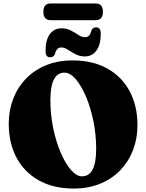

<svg xmlns="http://www.w3.org/2000/svg" viewBox="-20 -1069 844 1109"><path d="M399.5 -720Q516 -720 599.8 -673.2Q683.5 -626.5 728.8 -542.2Q774 -458 774 -345.5Q774 -269 748.5 -202.5Q723 -136 675 -86Q627 -36 558.8 -8Q490.5 20 405 20Q289 20 205 -26.8Q121 -73.5 75.8 -157.8Q30.5 -242 30.5 -354.5Q30.5 -431 56 -497.5Q81.5 -564 129.5 -614Q177.5 -664 245.8 -692Q314 -720 399.5 -720ZM535.5 -208.5Q535.5 -292 519.2 -370.8Q503 -449.5 476 -512.5Q449 -575.5 416.8 -612.5Q384.5 -649.5 353 -649.5Q271 -649.5 271 -491.5Q271 -408 287.2 -329.2Q303.5 -250.5 330.5 -187.5Q357.5 -124.5 389.8 -87.5Q422 -50.5 453.5 -50.5Q535.5 -50.5 535.5 -208.5ZM470 -743Q440 -743 416 -756Q392 -769 372 -782Q352 -795 334 -795Q306.5 -795 297 -756Q289.5 -738 270 -738Q243 -738 243 -773.5Q243 -838 268 -871.8Q293 -905.5 335 -905.5Q365.5 -905.5 389.5 -892.8Q413.5 -880 433.2 -867Q453 -854 471 -854Q500 -854 508 -893Q515.5 -911 535.5 -911Q562 -911 562 -875.5Q562 -811 537 -777Q512 -743 470 -743ZM230.5 -1000.5Q230.5 -1049 272.5 -1049H532.5Q574.5 -1049 574.5 -1001Q574.5 -952.5 532.5 -952.5H272.5Q230.5 -952.5 230.5 -1000.5Z"/></svg>

Font: Fraunces 9pt S000 Black
Style: Regular
Weight: 900
Version: Version 1.000; ttfautohint (v1.8.3)